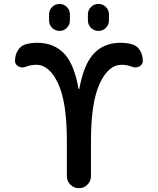

<svg xmlns="http://www.w3.org/2000/svg" viewBox="-20 -982 804 980"><path d="M595.7 -763.7Q626 -763.7 654.3 -755.9Q679.7 -749 694.3 -725.1Q709 -701.2 709 -671.9Q709 -653.3 692.4 -643.6Q682.6 -637.7 671.9 -637.7Q664.1 -637.7 656.2 -640.6Q627.9 -651.4 600.6 -651.4Q533.2 -651.4 488.8 -555.2Q444.3 -459 444.3 -263.7V-83Q444.3 -57.6 426.3 -39.6Q408.2 -21.5 382.8 -21.5Q357.4 -21.5 339.4 -39.6Q321.3 -57.6 321.3 -83V-263.7Q321.3 -459 276.9 -555.2Q232.4 -651.4 165 -651.4Q137.7 -651.4 109.4 -640.6Q101.6 -637.7 93.8 -637.7Q83 -637.7 73.2 -643.6Q56.6 -653.3 56.6 -671.9Q56.6 -701.2 71.3 -725.1Q85.9 -749 111.3 -755.9Q139.6 -763.7 169.9 -763.7Q258.8 -763.7 312.5 -703.1Q360.4 -647.5 380.9 -528.3Q381.8 -526.4 382.8 -526.4Q383.8 -526.4 384.8 -528.3Q406.2 -647.5 454.1 -703.1Q506.8 -763.7 595.7 -763.7ZM230.5 -877V-908.2Q230.5 -930.7 246.1 -946.3Q261.7 -961.9 283.7 -961.9Q305.7 -961.9 321.3 -946.3Q336.9 -930.7 336.9 -908.2V-877Q336.9 -855.5 321.3 -839.8Q305.7 -824.2 283.7 -824.2Q261.7 -824.2 246.1 -839.8Q230.5 -855.5 230.5 -877ZM428.7 -877.9V-908.2Q428.7 -930.7 444.3 -946.3Q460 -961.9 482.4 -961.9Q504.9 -961.9 520.5 -946.3Q536.1 -930.7 536.1 -908.2V-877.9Q536.1 -855.5 520.5 -839.8Q504.9 -824.2 482.4 -824.2Q460 -824.2 444.3 -839.8Q428.7 -855.5 428.7 -877.9Z"/></svg>

Font: Gen Jyuu GothicX Medium
Style: Regular
Weight: 500
Designer: Ryoko NISHIZUKA (kana &amp; ideographs); Paul D. Hunt (Latin, Greek &amp; Cyrillic); Wenlong ZHANG (bopomofo); Sandoll C
Version: Version 1.058.20140828